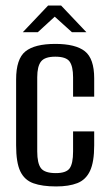

<svg xmlns="http://www.w3.org/2000/svg" viewBox="-20 -662 392 691"><path d="M182 9Q132 9 100 -2.5Q68 -14 53 -45.5Q38 -77 38 -139V-376Q38 -450 71.5 -477Q105 -504 179 -504Q252 -504 285.5 -477.5Q319 -451 319 -380V-314H243V-384Q243 -423 230.5 -440.5Q218 -458 179 -458Q141 -458 127.5 -440.5Q114 -423 114 -384V-117Q114 -74 127.5 -56.5Q141 -39 181 -39Q218 -39 230.5 -56Q243 -73 243 -117V-189H319V-139Q319 -79 304 -47Q289 -15 258.5 -3Q228 9 182 9ZM62 -546 153 -642H200L291 -546H239L177 -602L116 -546Z"/></svg>

Font: Alumni Sans Thin Medium
Style: Regular
Weight: 500
Version: Version 1.018